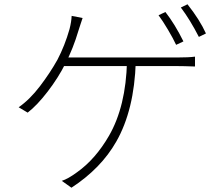

<svg xmlns="http://www.w3.org/2000/svg" viewBox="-20 -831 1040 895"><path d="M835 -638 801 -622Q787 -652 763 -692.5Q739 -733 719 -760L751 -775Q795 -719 835 -638ZM940 -675 907 -659Q866 -739 823 -796L854 -811Q911 -739 940 -675ZM355 -717Q352 -708 349.5 -700Q347 -692 345 -686Q321 -605 285 -535Q252 -469 202.5 -404.5Q153 -340 109 -306L67 -331Q119 -367 166.5 -429.5Q214 -492 248 -553Q282 -618 304 -695Q313 -730 314 -757L365 -747ZM487 -563H593H691H766H804Q862 -563 889 -567V-521Q835 -523 804 -523H756H660H539H416H313H255L265 -563ZM522 -171Q451 -46 313 44L268 12Q297 3 339 -28Q425 -89 488 -198Q567 -335 572 -545L613 -544Q606 -318 522 -171Z"/></svg>

Font: Merged Yaku Han JP ExtraLight
Style: Regular
Weight: 250
Designer: Ryoko NISHIZUKA 西塚涼子 (kana, bopomofo & ideographs); Paul D. Hunt (Latin, Greek & Cyrillic); Sandoll Communications 산돌커뮤니
Foundry: Adobe
Version: Version 2.004